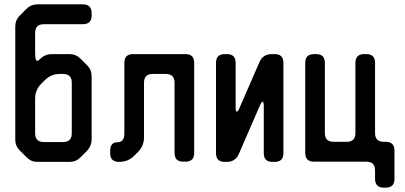

<svg xmlns="http://www.w3.org/2000/svg" viewBox="-20 -733 1858 880"><path d="M103 -11Q123 9 152 9H299Q328 9 348 -11L380 -43Q400 -66 400 -93V-383Q400 -413 380 -433L348 -465Q328 -485 299 -485H218Q186 -485 163 -462Q155 -454 150 -454Q141 -454 141 -494V-582Q141 -622 181 -622H360Q400 -622 400 -662V-673Q400 -713 360 -713H151Q122 -713 102 -693L70 -661Q50 -641 50 -612V-93Q50 -64 70 -44ZM141 -122V-281Q141 -321 169 -349L186 -366Q214 -394 254 -394H269Q309 -394 309 -354V-122Q309 -82 269 -82H181Q141 -82 141 -122Z M485 -31Q485 9 525 9H526Q567 9 595 -19L612 -36Q640 -64 640 -103V-354Q640 -394 680 -394H740Q780 -394 780 -354V-32Q780 8 820 8H830Q870 8 870 -32V-445Q870 -485 830 -485H590Q550 -485 550 -445V-121Q550 -81 518 -81Q485 -81 485 -41Z M1010 9H1019Q1059 9 1075 -28L1171 -249Q1179 -267 1184 -267Q1189 -267 1189 -245V-31Q1189 9 1229 9H1239Q1279 9 1279 -31V-445Q1279 -485 1239 -485H1225Q1185 -485 1169 -448L1078 -239Q1071 -221 1065 -221Q1060 -221 1060 -243V-445Q1060 -485 1020 -485H1010Q970 -485 970 -445V-31Q970 9 1010 9Z M1419 8H1659Q1699 8 1699 48V87Q1699 127 1739 127H1748Q1788 127 1788 87V-43Q1788 -83 1748 -83H1739Q1699 -83 1699 -123V-445Q1699 -485 1659 -485H1649Q1609 -485 1609 -445V-123Q1609 -83 1569 -83H1509Q1469 -83 1469 -123V-445Q1469 -485 1429 -485H1419Q1379 -485 1379 -445V-32Q1379 8 1419 8Z"/></svg>

Font: WDXL Lubrifont SC
Style: Regular
Weight: 400
Designer: [WDXL Lubrifont] Copyright 2020-2022 (c) NightFurySL2001, Skr-ZERO; [ZCOOL QingKe HuangYou] Copyright 2018-2022 (c) The 
Version: Version 2.001;hotconv 1.1.1;makeotfexe 2.6.0